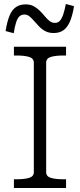

<svg xmlns="http://www.w3.org/2000/svg" viewBox="-20 -945 402 965"><path d="M150 -80V-630Q150 -652 126 -659Q102 -666 65 -666H50V-710H312V-666H297Q260 -666 236 -659Q212 -652 212 -630V-80Q212 -58 236 -51Q260 -44 297 -44H312V0H50V-44H65Q102 -44 126 -51Q150 -58 150 -80ZM250 -779Q225 -779 207.5 -788.5Q190 -798 176.5 -812Q163 -826 151.5 -839.5Q140 -853 128.5 -862.5Q117 -872 103 -872Q87 -872 77 -862Q67 -852 60.5 -831Q54 -810 49 -778L8 -789Q16 -838 28.5 -867.5Q41 -897 61 -910Q81 -923 109 -923Q133 -923 150 -913.5Q167 -904 180.5 -890.5Q194 -877 205.5 -863Q217 -849 229 -839.5Q241 -830 256 -830Q272 -830 281.5 -841Q291 -852 298 -873Q305 -894 311 -925L352 -914Q344 -864 330.5 -834.5Q317 -805 297.5 -792Q278 -779 250 -779Z"/></svg>

Font: Roboto Serif 20pt ExtraLight
Style: Regular
Weight: 250
Version: Version 1.008